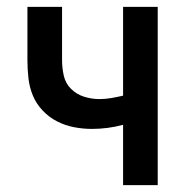

<svg xmlns="http://www.w3.org/2000/svg" viewBox="-20 -540 540 560"><path d="M339 0V-176Q317 -170 294 -167Q271 -164 248 -164Q222 -164 196 -169Q170 -174 146.5 -186Q123 -198 104.5 -217.5Q86 -237 76 -261Q66 -285 63 -311.5Q60 -338 60 -364V-520H161V-364Q161 -342 166 -319.5Q171 -297 187 -281Q203 -265 225 -258Q247 -251 270 -251Q287 -251 304.5 -254Q322 -257 339 -261V-520H440V0Z"/></svg>

Font: Zed Sans Semibold
Style: Regular
Weight: 600
Designer: Belleve Invis
Foundry: Belleve Invis
Version: Version 1.0.0; ttfautohint (v1.8.4)